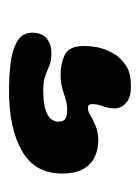

<svg xmlns="http://www.w3.org/2000/svg" viewBox="38 -114 310 426"><g transform="rotate(90 193.0 99.0)"><path d="M182 234Q152.5 234 122.5 230.8Q92.5 227.5 72.5 216.2Q52.5 205 52.5 182.5Q52.5 161 65.2 150.5Q78 140 97.5 140Q114.5 140 125.2 144.5Q136 149 147.8 153.5Q159.5 158 180 158Q204.5 158 220 154Q235.5 150 242.8 142.2Q250 134.5 250 124.5Q250 113 243.5 109Q237 105 223.5 105Q211.5 105 200.2 108.5Q189 112 176 115.8Q163 119.5 145 119.5Q120.5 119.5 101.2 110Q82 100.5 82 67.5Q82 53.5 84.5 40.2Q87 27 91.8 16Q96.5 5 101.5 -2.5Q110 -15 125.8 -25.8Q141.5 -36.5 173.5 -36.5Q196 -36.5 208.2 -25.8Q220.5 -15 220.5 -1Q220.5 13 215.8 25.2Q211 37.5 211 49.5Q211 59 219.5 59Q227 59 236.5 53.2Q246 47.5 259.5 41.8Q273 36 292 36Q310 36 326.8 43.2Q343.5 50.5 354.2 68Q365 85.5 365 117Q365 176.5 315 205.2Q265 234 182 234Z"/></g></svg>

Font: Gluten ExtraBold
Style: Regular
Weight: 800
Designer: Tyler Finck
Foundry: Etcetera Type Company
Version: Version 1.300